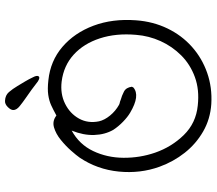

<svg xmlns="http://www.w3.org/2000/svg" viewBox="-69 -739 864 766"><g transform="rotate(-90 363.0 -356.0)"><path d="M331 55Q271 51 221.5 22.5Q172 -6 136.5 -51Q101 -96 81 -151Q53 -228 61.5 -314Q70 -400 117 -470Q126 -483 145 -504.5Q164 -526 188 -545.5Q212 -565 237.5 -572.5Q263 -580 285 -563Q286 -564 289 -565Q309 -576 326.5 -584Q344 -592 367.5 -595.5Q391 -599 426 -595Q503 -587 559 -539Q615 -491 643.5 -415Q672 -339 665 -245Q660 -177 632.5 -120Q605 -63 559.5 -22.5Q514 18 455.5 38.5Q397 59 331 55ZM325 1Q388 8 438.5 -10.5Q489 -29 525 -65Q561 -101 582 -147.5Q603 -194 607 -245Q614 -325 593 -389.5Q572 -454 528 -494Q484 -534 421 -542Q372 -548 332.5 -528.5Q293 -509 273 -473Q253 -437 262 -393Q267 -371 285 -349Q303 -327 328 -313Q332 -311 333 -311Q338 -310 341 -309Q344 -308 349 -306Q364 -302 380.5 -293.5Q397 -285 400 -262L397 -256Q365 -228 296 -269Q279 -279 260 -297.5Q241 -316 228 -336Q209 -369 207.5 -412Q206 -455 225 -502Q170 -472 143.5 -416.5Q117 -361 116.5 -295.5Q116 -230 137 -169Q160 -103 207.5 -54.5Q255 -6 325 1ZM421 -637Q404 -650 388 -662Q372 -674 354 -686Q338 -697 322.5 -709.5Q307 -722 307 -735Q307 -745 319 -757Q331 -769 344 -768Q366 -767 378.5 -752.5Q391 -738 403 -718Q412 -703 421 -688Q430 -673 438 -656Q446 -641 441.5 -634Q437 -627 421 -637Z"/></g></svg>

Font: Yuji Hentaigana Akari
Style: Regular
Weight: 400
Designer: Kataoka Yuji
Foundry: Kinuta Font Factory
Version: Version 3.002